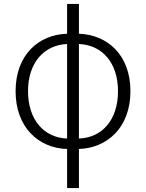

<svg xmlns="http://www.w3.org/2000/svg" viewBox="-20 -744 740 973"><path d="M641 -282C641 -466 524 -568 380 -573V-724H320V-573C176 -569 59 -466 59 -282C59 -98 176 7 320 11V209H380V11C524 6 641 -98 641 -282ZM122 -282C122 -426 203 -516 320 -521V-42C203 -46 122 -137 122 -282ZM380 -42V-521C498 -516 578 -426 578 -282C578 -137 498 -46 380 -42Z"/></svg>

Font: Kawkab Mono Light
Style: Regular
Weight: 300
Monospace: yes
Designer: Abdullah Arif
Foundry: Abdullah Arif
Version: Version 1.000;PS 000.500;hotconv 1.0.88;makeotf.lib2.5.64775